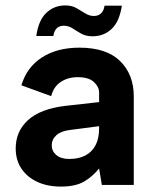

<svg xmlns="http://www.w3.org/2000/svg" viewBox="-20 -683 569 709"><path d="M114 -550Q122 -608 151 -635.5Q180 -663 221 -663Q245 -663 262.5 -653Q280 -643 295 -633.5Q310 -624 327 -624Q342 -624 352.5 -633Q363 -642 366 -662H430Q421 -603 392 -576Q363 -549 322 -549Q297 -549 279.5 -559Q262 -569 247.5 -578.5Q233 -588 215 -588Q200 -588 190 -579Q180 -570 177 -550ZM356 0 346 -61Q321 -30 289.5 -12Q258 6 205 6Q155 6 117.5 -11.5Q80 -29 59 -60.5Q38 -92 38 -135Q38 -198 83.5 -239.5Q129 -281 221 -292L346 -306V-341Q346 -362 327 -380Q308 -398 267 -398Q231 -398 204.5 -380.5Q178 -363 169 -328L59 -368Q79 -435 135 -471Q191 -507 273 -507Q373 -507 423.5 -457.5Q474 -408 474 -327V0ZM346 -217 238 -203Q205 -199 188 -183.5Q171 -168 171 -146Q171 -125 188 -110.5Q205 -96 236 -96Q271 -96 295.5 -109Q320 -122 333 -147Q346 -172 346 -209Z"/></svg>

Font: Albert Sans
Style: Bold
Weight: 700
Designer: Andreas Rasmussen
Foundry: a.Foundry
Version: Version 1.025